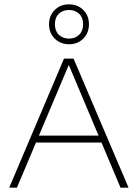

<svg xmlns="http://www.w3.org/2000/svg" viewBox="-20 -865 635 885"><path d="M22.5 0 275 -595H319L572.5 0H535.5L292 -577.5H302L58 0ZM135 -208 145 -240H450L459 -208ZM298 -661Q258.5 -661 232.2 -687.2Q206 -713.5 206 -753Q206 -793 232.2 -819Q258.5 -845 298 -845Q338 -845 364 -819Q390 -793 390 -753Q390 -713.5 364 -687.2Q338 -661 298 -661ZM298 -687Q326.5 -687 344.8 -704.8Q363 -722.5 363 -753Q363 -784 344.8 -801.5Q326.5 -819 298 -819Q269.5 -819 251.2 -801.5Q233 -784 233 -753Q233 -722.5 251.2 -704.8Q269.5 -687 298 -687Z"/></svg>

Font: Encode Sans SC SemiExpanded Thin
Style: Regular
Weight: 250
Width: 6
Designer: Multiple Designers
Foundry: Impallari Type
Version: Version 3.002